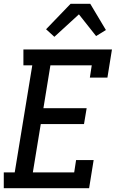

<svg xmlns="http://www.w3.org/2000/svg" viewBox="-20 -997 640 1017"><path d="M0 0V-84H58L151 -651H104V-735H573L549 -586H456L466 -651H247L210 -424H439L425 -340H196L154 -84H373L383 -149H476L452 0ZM268 -802 224 -842 354 -977H458L541 -838L489 -806L398 -921Z"/></svg>

Font: Iosevka Etoile Medium
Style: Italic
Weight: 500
Italic angle: -9°
Designer: Belleve Invis
Foundry: Belleve Invis
Version: Version 22.1.2; ttfautohint (v1.8.4)